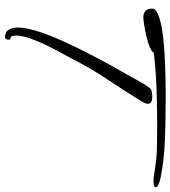

<svg xmlns="http://www.w3.org/2000/svg" viewBox="24 -662 702 791"><g transform="rotate(90 375.5 -266.0)"><path d="M52 -505Q15 -505 15 -541Q15 -555 36 -564.5Q57 -574 91.5 -580.5Q126 -587 165.5 -590Q205 -593 242 -594.5Q279 -596 307 -596.5Q335 -597 344 -597H399Q476 -597 555 -594Q634 -591 707 -577Q711 -576 721.5 -573.5Q732 -571 741.5 -566.5Q751 -562 751 -555Q751 -550 742.5 -548.5Q734 -547 728 -547Q715 -547 701 -549Q687 -551 673 -553Q632 -560 588.5 -561Q545 -562 502 -562Q426 -562 349 -559.5Q272 -557 196 -548Q194 -540 175 -532Q156 -524 130.5 -518Q105 -512 82.5 -508.5Q60 -505 52 -505ZM133 65Q111 65 102 49.5Q93 34 93 13Q93 -21 108 -68.5Q123 -116 147 -169.5Q171 -223 198 -275.5Q225 -328 249 -371.5Q273 -415 289 -442Q301 -463 314 -487.5Q327 -512 342 -531Q347 -538 359 -540Q371 -542 378 -542Q386 -542 396 -539Q406 -536 407 -525Q407 -517 403.5 -509.5Q400 -502 396 -496Q351 -423 306 -356Q261 -289 222 -212Q214 -196 198 -167.5Q182 -139 165.5 -105Q149 -71 137.5 -38Q126 -5 126 20Q126 24 127.5 33Q129 42 138 42Q143 42 143 51Q143 56 140.5 60.5Q138 65 133 65Z"/></g></svg>

Font: Hurricane
Style: Regular
Weight: 400
Designer: Robert E. Leuschke
Foundry: Robert E. Leuschke
Version: Version 1.010; ttfautohint (v1.8.3)